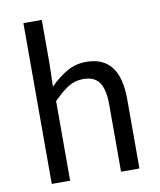

<svg xmlns="http://www.w3.org/2000/svg" viewBox="-88 -866 782 936"><g transform="rotate(-10 303.5 -398.0)"><path d="M183 -796V-578L180 -466Q223 -509 266 -533Q309 -557 360 -557Q526 -557 526 -344V0H435V-332Q435 -408 410.5 -442.5Q386 -477 332 -477Q292 -477 260 -458Q228 -439 183 -394V0H92V-796Z"/></g></svg>

Font: Noto Sans SC
Style: Regular
Weight: 400
Designer: Ryoko NISHIZUKA ____ (kana & ideographs); Paul D. Hunt (Latin, Greek & Cyrillic); Wenlong ZHANG ___ (bopomofo); Sandoll 
Foundry: Adobe Systems Incorporated
Version: Version 1.004